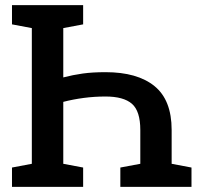

<svg xmlns="http://www.w3.org/2000/svg" viewBox="-20 -731 800 751"><path d="M26.9 0V-75.7L104.5 -90.3V-621.1L26.9 -635.7V-710.9H106.9H227.5H305.2V-635.7L227.5 -621.1V-428.2Q265.1 -438 303.7 -443.4Q342.3 -448.7 392.6 -448.7Q517.1 -448.7 584.2 -394.3Q651.4 -339.8 651.4 -222.7V-90.3L729 -75.7V0H450.7V-75.7L528.8 -90.3V-222.7Q528.8 -296.4 496.1 -325Q463.4 -353.5 392.6 -353.5Q349.1 -353.5 307.1 -347.9Q265.1 -342.3 227.5 -332.5V-90.3L305.2 -75.7V0Z"/></svg>

Font: Roboto Slab LO Medium
Style: Regular
Weight: 500
Designer: Google
Version: Version 2.000